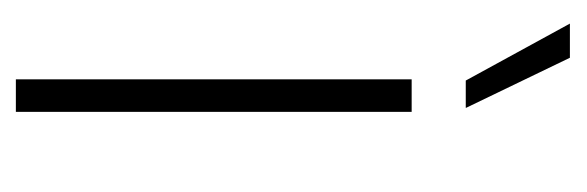

<svg xmlns="http://www.w3.org/2000/svg" viewBox="-262 -458 721 236"><g transform="rotate(90 98.0 -340.5)"><path d="M78 0V-486.5H118V0ZM51.5 -681 113 -553.5V-553H79.5L9.5 -681Z"/></g></svg>

Font: Anek Gurmukhi ExtraLight
Style: Regular
Weight: 250
Designer: Sarang Kulkarni (Gurmukhi), Yesha Goshar (Latin)
Foundry: Ek Type
Version: Version 1.003